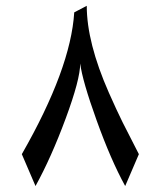

<svg xmlns="http://www.w3.org/2000/svg" viewBox="-20 -603 539 644"><path d="M53.2 -85.9Q217.3 -372.6 229 -561.5L271 -583.5Q271 -460.4 345.2 -292Q371.6 -232.4 391.1 -193.1Q410.6 -153.8 445.8 -85.9L399.9 21Q351.6 -66.9 304 -199.5Q256.3 -332 249 -390.1Q249 -336.9 200.4 -205.8Q151.9 -74.7 99.1 21Z"/></svg>

Font: Farbod
Style: Regular
Weight: 400
Designer: Mohammad Saleh Souzanchi
Foundry: http://font-store.ir
Version: Version:3.2.5;RFB:1.2.5;Building:2016-06-12 13:21:07.028780